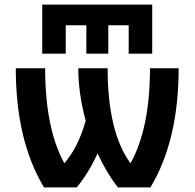

<svg xmlns="http://www.w3.org/2000/svg" viewBox="-20 -817 848 837"><path d="M48.8 -519.5H176.8Q176.8 -258.8 259.8 -106.4H261.7Q323.2 -179.7 353.5 -291Q321.3 -409.2 321.3 -519.5H449.2Q449.2 -243.2 547.9 -106.4H549.8Q633.8 -259.8 633.8 -519.5H758.8Q758.8 -204.1 635.7 0H494.1Q444.3 -63.5 405.3 -148.4Q367.2 -64.5 314.5 0H171.9Q48.8 -204.1 48.8 -519.5ZM164.1 -583V-796.9H643.6V-583H541V-707H452.1V-583H356.4V-707H266.6V-583Z"/></svg>

Font: GenEi M Gothic v2 Bold
Style: Regular
Weight: 700
Version: Version 2.0